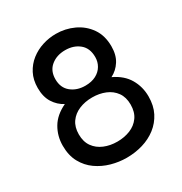

<svg xmlns="http://www.w3.org/2000/svg" viewBox="-168 -829 910 961"><g transform="rotate(-30 287.5 -348.5)"><path d="M288.5 9Q244.5 9 200.8 -3.2Q157 -15.5 120.8 -41Q84.5 -66.5 62.5 -106.8Q40.5 -147 40.5 -203Q40.5 -259 67.8 -305.2Q95 -351.5 154 -379Q119.5 -397 98 -431Q76.5 -465 76.5 -516Q76.5 -563 95 -598.5Q113.5 -634 144.2 -658Q175 -682 212.8 -694Q250.5 -706 289.5 -706Q344.5 -706 392.8 -683.5Q441 -661 470.8 -618Q500.5 -575 500.5 -513Q500.5 -463 479.2 -429.8Q458 -396.5 423.5 -379Q482 -351.5 509 -305Q536 -258.5 536 -203Q536 -150 515.8 -110.5Q495.5 -71 461 -44.2Q426.5 -17.5 382 -4.2Q337.5 9 288.5 9ZM289.5 -407Q326 -407 351.5 -420.5Q377 -434 390.2 -456.8Q403.5 -479.5 403.5 -507Q403.5 -558.5 371 -585.2Q338.5 -612 289.5 -612Q240.5 -612 207.8 -585.2Q175 -558.5 175 -510Q175 -460.5 208 -433.8Q241 -407 289.5 -407ZM288.5 -84.5Q329 -84.5 363 -98.2Q397 -112 417.5 -140.5Q438 -169 438 -212.5Q438 -255 417.8 -283.2Q397.5 -311.5 363.5 -325.5Q329.5 -339.5 288.5 -339.5Q246.5 -339.5 212.5 -325.2Q178.5 -311 158.5 -282.8Q138.5 -254.5 138.5 -212.5Q138.5 -169.5 158.8 -141.2Q179 -113 213 -98.8Q247 -84.5 288.5 -84.5Z"/></g></svg>

Font: Acari Sans Neue SemiBold
Style: Regular
Weight: 600
Designer: Alfredo Marco Pradil (font), Cristiano Sobral (main changes)
Foundry: Hanken Design Co. (font), Cristiano Sobral (main changes)
Version: Version 2.459;March 19, 2022;FontCreator 14.0.0.2808 64-bit;